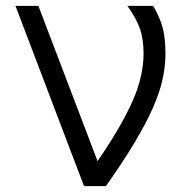

<svg xmlns="http://www.w3.org/2000/svg" viewBox="-20 -638 640 658"><path d="M268 0 33 -618H111.5L343 -10.5V0ZM343 0 296 -59Q346.5 -131.5 380.5 -188.8Q414.5 -246 434.8 -292.8Q455 -339.5 463.5 -379Q472 -418.5 472 -454.5Q472 -502.5 460.2 -537.8Q448.5 -573 416.5 -618H505Q529 -576.5 538 -541.2Q547 -506 547 -454.5Q547 -410.5 537 -365.5Q527 -320.5 503.8 -267.8Q480.5 -215 441.2 -149.5Q402 -84 343 0Z"/></svg>

Font: Victor Mono Thin
Style: Regular
Weight: 100
Monospace: yes
Designer: Rune Bjørnerås
Version: Version 1.561;gftools[0.9.30]